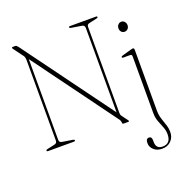

<svg xmlns="http://www.w3.org/2000/svg" viewBox="-160 -844 1175 1222"><g transform="rotate(-20 428.0 -233.0)"><path d="M227 -6.5Q227 0 218.5 0H43Q34.5 0 34.5 -6.5Q34.5 -11.5 44.5 -13.5L94.5 -24.5Q112.5 -28 112.5 -45.5V-591Q112.5 -610.5 104.5 -621.5L56.5 -686.5Q52 -692.5 52 -695.5Q52 -700 58 -700H76.5Q84 -700 94.5 -685.5L537 -82.5V-655Q537 -673 517.5 -676L448.5 -687Q438 -688.5 438 -694Q438 -700 446.5 -700H622Q630.5 -700 630.5 -694Q630.5 -688.5 620 -687L570.5 -676Q552.5 -673 552.5 -655V-71Q552.5 -60 558.5 -52L585.5 -15.5Q592.5 -6.5 592.5 -4Q592.5 0 585.5 0H555.5Q546.5 0 546.5 -8Q546.5 -21 539.5 -31L128 -592V-45.5Q128 -27 146.5 -24.5L216.5 -13.5Q227 -11.5 227 -6.5ZM761.5 -547Q748 -547 739.5 -556.5Q731 -566 731 -580.5Q731 -594.5 740 -604.5Q749 -614.5 761.5 -614.5Q775 -614.5 783.8 -604.5Q792.5 -594.5 792.5 -580.5Q792.5 -566 783.5 -556.5Q774.5 -547 761.5 -547ZM782 -6Q782 25 790.5 51Q799 77 807.2 101.5Q815.5 126 815.5 152.5Q815.5 187.5 792.2 211Q769 234.5 731.5 234.5Q697 234.5 675.8 215Q654.5 195.5 654.5 169Q654.5 138.5 675.5 138.5Q694.5 138.5 694.5 164V175Q694.5 222.5 739.5 222.5Q794.5 222 794.5 159Q794.5 133 784.8 109.2Q775 85.5 765 59.5Q755 33.5 755 0.5V-382.5Q755 -395.5 743.5 -395.5H696.5Q688 -395.5 688 -401.5Q688 -406.5 696.5 -409L756.5 -426Q767.5 -429.5 772.5 -429.5Q782 -429.5 782 -417.5Z"/></g></svg>

Font: Fraunces 144pt Soft Thin
Style: Regular
Weight: 100
Version: Version 1.000;[0bf87f6ff]